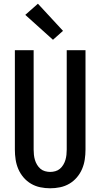

<svg xmlns="http://www.w3.org/2000/svg" viewBox="-20 -1005 540 1033"><path d="M250 8Q223 8 196.5 2.5Q170 -3 147 -16.5Q124 -30 106.5 -50.5Q89 -71 78.5 -95.5Q68 -120 64 -146.5Q60 -173 60 -200V-735H161V-200Q161 -186 162.5 -172Q164 -158 168 -144.5Q172 -131 179.5 -118.5Q187 -106 197.5 -97Q208 -88 222 -84Q236 -80 250 -80Q264 -80 278 -84Q292 -88 302.5 -97Q313 -106 320.5 -118.5Q328 -131 332 -144.5Q336 -158 337.5 -172Q339 -186 339 -200V-735H440V-200Q440 -173 436 -146.5Q432 -120 421.5 -95.5Q411 -71 393.5 -50.5Q376 -30 353 -16.5Q330 -3 303.5 2.5Q277 8 250 8ZM265 -791 116 -925 184 -985 319 -839Z"/></svg>

Font: Zed Mono Semibold
Style: Regular
Weight: 600
Monospace: yes
Designer: Belleve Invis
Foundry: Belleve Invis
Version: Version 1.0.0; ttfautohint (v1.8.4)